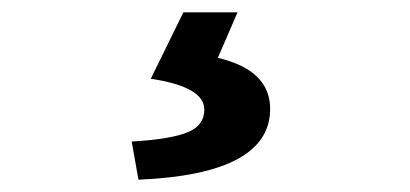

<svg xmlns="http://www.w3.org/2000/svg" viewBox="-20 -24 666 312"><path d="M194 206Q261 202 287 190Q312 179 312 154Q312 117 225 104L278 -4H366L334 70Q419 90 419 153Q419 259 205 268Z"/></svg>

Font: `nÑOS-|
Style: Bold
Weight: 700
Designer: Ryoko NISHIZUKA ¬âXZm¬º[P (kana & ideographs); Paul D. Hunt (Latin, Greek & Cyrillic); Wenlong ZHANG _ e¬á¬ü¬ô (bopomof
Foundry: Adobe Systems Incorporated
Version: Version 1.00 June 24, 2014, initial release